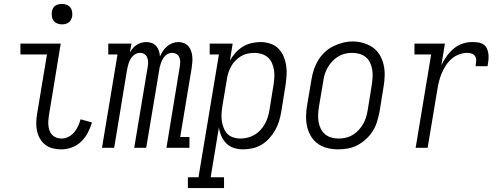

<svg xmlns="http://www.w3.org/2000/svg" viewBox="-20 -752 2540 977"><path d="M293 8Q270 8 249 3Q228 -2 211 -15Q194 -28 183.5 -46.5Q173 -65 168.5 -85.5Q164 -106 164.5 -129Q165 -152 169 -174L219 -475H84V-530H289L229 -165Q227 -152 226 -138.5Q225 -125 226.5 -111.5Q228 -98 232.5 -86Q237 -74 246 -65Q255 -56 267 -51.5Q279 -47 293 -47Q311 -47 328 -55.5Q345 -64 357.5 -79Q370 -94 377.5 -110.5Q385 -127 390 -145L448 -129Q440 -102 427 -77Q414 -52 393.5 -32Q373 -12 346 -2Q319 8 293 8ZM295 -628Q283 -628 271.5 -632.5Q260 -637 253 -646Q246 -655 244 -667.5Q242 -680 244 -693Q245 -701 249.5 -709.5Q254 -718 261.5 -723Q269 -728 278 -730Q287 -732 295 -732Q308 -732 319.5 -727.5Q331 -723 338 -714Q345 -705 347 -692.5Q349 -680 347 -667Q345 -659 340.5 -650.5Q336 -642 328.5 -637Q321 -632 312.5 -630Q304 -628 295 -628Z M499 0 578 -475H531V-530H649L641 -486Q648 -497 656.5 -507Q665 -517 676 -524Q687 -531 699.5 -534.5Q712 -538 724 -538Q739 -538 752.5 -533Q766 -528 775 -517.5Q784 -507 788.5 -493.5Q793 -480 794 -465Q801 -480 809.5 -493Q818 -506 830.5 -516.5Q843 -527 858 -532.5Q873 -538 888 -538Q903 -538 916.5 -532.5Q930 -527 939 -516.5Q948 -506 952.5 -492.5Q957 -479 958.5 -464Q960 -449 958.5 -434Q957 -419 955 -404L897 -55H944V0H827L895 -414Q897 -426 897 -438Q897 -450 892.5 -460.5Q888 -471 878 -477Q868 -483 856 -483Q847 -483 837 -479Q827 -475 820 -467.5Q813 -460 808 -451Q803 -442 799.5 -432.5Q796 -423 793.5 -413.5Q791 -404 790 -394L724 0H663L732 -414Q734 -426 733.5 -438Q733 -450 728.5 -460.5Q724 -471 714.5 -477Q705 -483 693 -483Q683 -483 673.5 -479Q664 -475 656.5 -467.5Q649 -460 644 -451Q639 -442 635.5 -432.5Q632 -423 630 -413.5Q628 -404 626 -394L561 0Z M936 205V150H990L1094 -475H1047V-530H1164L1150 -444Q1162 -465 1178.5 -483.5Q1195 -502 1215.5 -514.5Q1236 -527 1259.5 -532.5Q1283 -538 1306 -538Q1331 -538 1355.5 -530Q1380 -522 1397 -504.5Q1414 -487 1423.5 -464Q1433 -441 1436.5 -416Q1440 -391 1438 -364.5Q1436 -338 1432 -312L1411 -182Q1407 -159 1400 -135.5Q1393 -112 1380.5 -90Q1368 -68 1350.5 -48.5Q1333 -29 1311.5 -16Q1290 -3 1265.5 2.5Q1241 8 1217 8Q1193 8 1170.5 1Q1148 -6 1132 -22Q1116 -38 1106.5 -59.5Q1097 -81 1094 -104L1052 150H1120V205ZM1203 -47Q1221 -47 1239.5 -51.5Q1258 -56 1274.5 -65.5Q1291 -75 1304.5 -89.5Q1318 -104 1327.5 -121Q1337 -138 1342.5 -155.5Q1348 -173 1351 -191L1372 -321Q1375 -341 1376 -360Q1377 -379 1374 -397Q1371 -415 1363.5 -432Q1356 -449 1342.5 -460.5Q1329 -472 1311 -477.5Q1293 -483 1274 -483Q1257 -483 1239 -479Q1221 -475 1205.5 -465.5Q1190 -456 1177 -442.5Q1164 -429 1155.5 -413Q1147 -397 1141.5 -380Q1136 -363 1134 -345L1112 -215Q1109 -196 1107.5 -176.5Q1106 -157 1108.5 -138.5Q1111 -120 1117.5 -102.5Q1124 -85 1136 -72Q1148 -59 1166 -53Q1184 -47 1203 -47Z M1701 8Q1673 8 1646 1.5Q1619 -5 1597.5 -20.5Q1576 -36 1562.5 -58.5Q1549 -81 1543 -107Q1537 -133 1537.5 -161.5Q1538 -190 1543 -218L1565 -348Q1569 -373 1577 -397.5Q1585 -422 1598.5 -444.5Q1612 -467 1632 -486Q1652 -505 1675.5 -516.5Q1699 -528 1724 -534.5Q1749 -541 1775 -541Q1803 -541 1829.5 -533Q1856 -525 1877.5 -510Q1899 -495 1912.5 -472Q1926 -449 1932 -423Q1938 -397 1937.5 -368.5Q1937 -340 1932 -312L1911 -182Q1906 -157 1898.5 -132.5Q1891 -108 1877 -85.5Q1863 -63 1843 -44.5Q1823 -26 1799.5 -13.5Q1776 -1 1750.5 3.5Q1725 8 1701 8ZM1702 -47Q1720 -47 1738.5 -51Q1757 -55 1774 -65Q1791 -75 1804.5 -89.5Q1818 -104 1827.5 -120.5Q1837 -137 1842.5 -155Q1848 -173 1851 -191L1872 -321Q1875 -341 1876 -360.5Q1877 -380 1874 -398Q1871 -416 1863 -433Q1855 -450 1841 -461.5Q1827 -473 1809 -478Q1791 -483 1771 -483Q1753 -483 1734.5 -478.5Q1716 -474 1700 -464Q1684 -454 1670.5 -439.5Q1657 -425 1647.5 -408.5Q1638 -392 1632.5 -374.5Q1627 -357 1625 -339L1603 -209Q1600 -189 1599 -170Q1598 -151 1601 -132.5Q1604 -114 1612 -97.5Q1620 -81 1633.5 -69.5Q1647 -58 1665 -52.5Q1683 -47 1702 -47Z M2095 0 2174 -475H2089V-530H2244L2226 -420Q2237 -444 2252.5 -465.5Q2268 -487 2288 -504Q2308 -521 2332.5 -529.5Q2357 -538 2382 -538Q2398 -538 2413 -536Q2428 -534 2440 -526Q2452 -518 2458 -504.5Q2464 -491 2465.5 -476.5Q2467 -462 2465.5 -446.5Q2464 -431 2461 -415H2400Q2402 -428 2403 -440.5Q2404 -453 2399 -463.5Q2394 -474 2382.5 -478.5Q2371 -483 2359 -483Q2338 -483 2317 -475.5Q2296 -468 2279 -453.5Q2262 -439 2249.5 -420Q2237 -401 2228.5 -381Q2220 -361 2214.5 -340Q2209 -319 2206 -299L2156 0Z"/></svg>

Font: Iosevka Slab Light
Style: Italic
Weight: 300
Italic angle: -9°
Monospace: yes
Designer: Belleve Invis
Foundry: Belleve Invis
Version: Version 11.1.1; ttfautohint (v1.8.3)